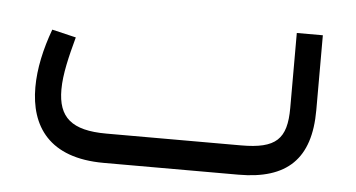

<svg xmlns="http://www.w3.org/2000/svg" viewBox="-36 -414 871 470"><g transform="rotate(5 400.0 -179.0)"><path d="M676 -174C676 -97 650 -72 564 -72H233C147 -72 114 -102 114 -170C114 -208 125 -252 138 -300L79 -314C61 -265 50 -216 50 -170C50 -75 98 0 233 0H564C683 0 740 -54 740 -174V-358H676Z"/></g></svg>

Font: UULA Sans
Style: Regular
Weight: 400
Designer: Mohamed Gaber, Laura Garcia Mut
Foundry: Kief Type Foundry
Version: Version 3.006;hotconv 1.0.109;makeotfexe 2.5.65596